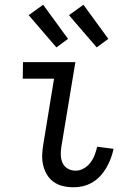

<svg xmlns="http://www.w3.org/2000/svg" viewBox="-20 -782 540 810"><path d="M290 8Q267 8 245.5 3Q224 -2 206.5 -14.5Q189 -27 178 -45.5Q167 -64 162 -85.5Q157 -107 158 -130Q159 -153 163 -175L208 -450H76L77 -520H298L239 -164Q236 -146 236.5 -128Q237 -110 244 -94.5Q251 -79 266 -70.5Q281 -62 299 -62Q317 -62 333.5 -71.5Q350 -81 361.5 -96Q373 -111 379.5 -128.5Q386 -146 390 -163L459 -154Q455 -134 447.5 -114Q440 -94 429.5 -75.5Q419 -57 404 -40.5Q389 -24 370.5 -13Q352 -2 331.5 3Q311 8 290 8ZM388 -582 271 -718 332 -762 437 -618ZM218 -582 101 -718 162 -762 267 -618Z"/></svg>

Font: Iosevka
Style: Italic
Weight: 400
Italic angle: -9°
Monospace: yes
Designer: Belleve Invis
Foundry: Belleve Invis
Version: Version 32.5.0; ttfautohint (v1.8.4)